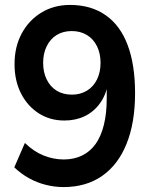

<svg xmlns="http://www.w3.org/2000/svg" viewBox="-20 -749 616 779"><path d="M238 10Q202 10 166 1Q130 -8 97.5 -26Q65 -44 38 -70L81 -169Q117 -134 157 -118Q197 -102 239 -102Q280 -102 313 -118Q346 -134 368 -165Q390 -196 401.5 -242.5Q413 -289 413 -349V-410H418Q410 -363 385 -329Q360 -295 323.5 -277.5Q287 -260 241 -260Q183 -260 137.5 -289Q92 -318 65.5 -369.5Q39 -421 39 -489Q39 -559 68 -613Q97 -667 148 -698Q199 -729 264 -729Q349 -729 408.5 -687.5Q468 -646 498 -566Q528 -486 528 -371Q528 -251 493.5 -165.5Q459 -80 394 -35Q329 10 238 10ZM272 -365Q306 -365 332.5 -381Q359 -397 373.5 -426.5Q388 -456 388 -494Q388 -532 373.5 -561.5Q359 -591 332.5 -607Q306 -623 271 -623Q236 -623 210 -607Q184 -591 169.5 -561.5Q155 -532 155 -494Q155 -456 169.5 -426.5Q184 -397 210 -381Q236 -365 272 -365Z"/></svg>

Font: Nunitoga
Style: Bold
Weight: 700
Designer: Vernon Adams
Foundry: Vernon Adams
Version: Version 1.0